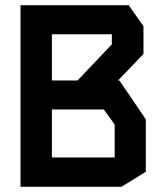

<svg xmlns="http://www.w3.org/2000/svg" viewBox="-20 -720 640 740"><path d="M59 -700V0H448L542 -58V-260L440 -410H435L533 -512V-619L476 -700ZM180 -588H411V-549L279 -410H180ZM180 -298H380L422 -240V-113H180Z"/></svg>

Font: Kode Mono
Style: Bold
Weight: 700
Monospace: yes
Designer: Isa Ozler
Foundry: Kadena LLC
Version: Version 1.206;gftools[0.9.28]